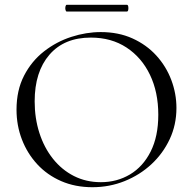

<svg xmlns="http://www.w3.org/2000/svg" viewBox="-20 -770 806 802"><path d="M366 12Q294 12 235.5 -13.5Q177 -39 135.5 -84Q94 -129 71.5 -187.5Q49 -246 49 -312Q49 -393 80.5 -454Q112 -515 164 -555.5Q216 -596 278 -616Q340 -636 401 -636Q475 -636 533.5 -609.5Q592 -583 633 -538Q674 -493 695.5 -436Q717 -379 717 -319Q717 -249 689 -189Q661 -129 612.5 -84Q564 -39 500.5 -13.5Q437 12 366 12ZM401.4 -9Q468.6 -9 523 -41.4Q577.4 -73.8 609.3 -137Q641.2 -200.2 641.2 -290.8Q641.2 -385.2 606.4 -457.6Q571.6 -530 508.4 -571.5Q445.2 -613 359.4 -613Q248.4 -613 186.6 -541.6Q124.8 -470.2 124.8 -346.6Q124.8 -276 144.6 -214.5Q164.4 -153 201.3 -106.7Q238.2 -60.4 288.9 -34.7Q339.6 -9 401.4 -9ZM258.8 -721.8Q255.2 -721.8 253.5 -728.9Q251.8 -736 253.5 -743Q255.2 -750 258.8 -750H509.8Q514.4 -750 515.7 -743Q517 -736 515.7 -728.9Q514.4 -721.8 509.8 -721.8Z"/></svg>

Font: Cormorant Light
Style: Regular
Weight: 300
Designer: Christian Thalmann (Catharsis Fonts)
Foundry: Catharsis Fonts
Version: Version 4.000